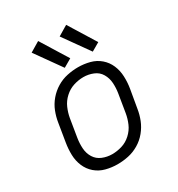

<svg xmlns="http://www.w3.org/2000/svg" viewBox="-181 -882 938 1009"><g transform="rotate(-30 288.0 -377.0)"><path d="M239 8Q272 8 305 1Q338 -6 368.5 -24Q399 -42 421.5 -69.5Q444 -97 456.5 -128.5Q469 -160 474 -193L493 -303Q499 -339 497.5 -375.5Q496 -412 482.5 -443.5Q469 -475 443 -497.5Q417 -520 382.5 -529Q348 -538 312 -538Q280 -538 246.5 -531Q213 -524 183 -506Q153 -488 130 -461Q107 -434 94.5 -402Q82 -370 77 -337L59 -227Q53 -191 54 -155Q55 -119 68.5 -87Q82 -55 108 -32.5Q134 -10 168.5 -1Q203 8 239 8ZM241 -52Q210 -52 182 -63.5Q154 -75 138.5 -100Q123 -125 121 -156Q119 -187 124 -218L142 -328Q147 -357 159.5 -386Q172 -415 196.5 -437.5Q221 -460 251 -469.5Q281 -479 311 -479Q341 -479 369.5 -467.5Q398 -456 413 -430.5Q428 -405 430 -374.5Q432 -344 427 -313L409 -203Q404 -173 391.5 -144Q379 -115 354.5 -92.5Q330 -70 300 -61Q270 -52 241 -52ZM421 -570 471 -599 370 -762 310 -726ZM251 -570 301 -599 200 -762 140 -726Z"/></g></svg>

Font: Iosevka Sparkle Light Oblique
Style: Regular
Weight: 300
Italic angle: -9°
Designer: Belleve Invis
Foundry: Belleve Invis
Version: Version 4.5.0; ttfautohint (v1.8.3)